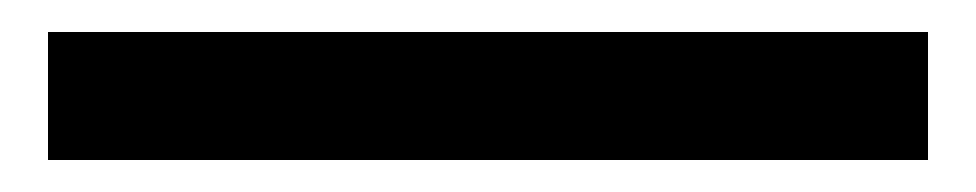

<svg xmlns="http://www.w3.org/2000/svg" viewBox="-20 80 610 120"><path d="M10 100H560V180H10Z"/></svg>

Font: Madhuban Bold
Style: Regular
Weight: 700
Designer: jaikishan Patel
Foundry: MagicType
Version: Version 1.000